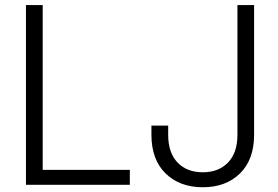

<svg xmlns="http://www.w3.org/2000/svg" viewBox="-20 -748 1127 777"><path d="M85 0V-727.5H152.8V-60.5H505.4V0ZM800.8 9.8Q707.5 9.8 650.1 -46.1Q592.8 -102.1 592.8 -202.6V-239.7H660.6V-202.6Q660.6 -129.9 698.5 -90.3Q736.3 -50.8 800.8 -50.8Q864.7 -50.8 902.8 -90.3Q940.9 -129.9 940.9 -202.6V-727.5H1008.3V-202.6Q1008.3 -102.1 951.2 -46.1Q894 9.8 800.8 9.8Z"/></svg>

Font: Inter 24pt Light
Style: Regular
Weight: 300
Designer: Rasmus Andersson
Foundry: rsms
Version: Version 4.001;git-66647c0bb